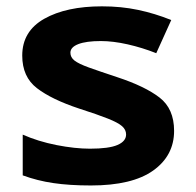

<svg xmlns="http://www.w3.org/2000/svg" viewBox="-20 -564 605 594"><path d="M518.6 -159.2Q518.6 -82.5 453.9 -36.4Q389.2 9.8 261.2 9.8Q194.8 9.8 145 2.4Q95.2 -4.9 50.3 -21.5V-147.5Q97.7 -126.5 154.8 -115.2Q211.9 -104 258.3 -104Q316.9 -104 343.5 -115.5Q370.1 -127 370.1 -147.9Q370.1 -162.6 357.7 -173.6Q345.2 -184.6 314 -197Q282.7 -209.5 225.1 -228Q139.6 -256.3 94.2 -291.3Q48.8 -326.2 48.8 -392.1Q48.8 -467.3 116.9 -505.9Q185.1 -544.4 295.4 -544.4Q355 -544.4 407 -533.4Q459 -522.5 509.8 -502L463.4 -399.4Q420.4 -416.5 375 -426.8Q329.6 -437 292 -437Q246.6 -437 222.2 -427.5Q197.8 -418 197.8 -400.9Q197.8 -386.7 210.4 -376.7Q223.1 -366.7 254.9 -355.2Q286.6 -343.8 342.8 -325.2Q428.7 -296.9 473.6 -262.2Q518.6 -227.5 518.6 -159.2Z"/></svg>

Font: Lunasima
Style: Bold
Weight: 700
Designer: The DocRepair Project, Monotype Design Team
Foundry: Google
Version: Version 2.009